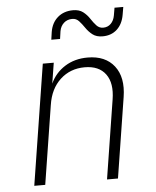

<svg xmlns="http://www.w3.org/2000/svg" viewBox="-55 -826 709 873"><g transform="rotate(-5 300.0 -390.0)"><path d="M66 0 153 -550H203L188 -456Q210 -504 254.5 -532Q299 -560 358 -560Q439 -560 479.5 -508Q520 -456 506 -367L448 0H398L455 -360Q467 -434 436.5 -475.5Q406 -517 341 -517Q275 -517 229.5 -475Q184 -433 173 -360L116 0ZM435 -650Q407 -650 389.5 -663.5Q372 -677 359.5 -695.5Q347 -714 334.5 -727.5Q322 -741 304 -741Q281 -741 265.5 -727Q250 -713 246 -690L241 -655H201L206 -690Q213 -732 241 -756Q269 -780 311 -780Q339 -780 356.5 -766.5Q374 -753 386 -734.5Q398 -716 410.5 -702.5Q423 -689 441 -689Q462 -689 476 -703Q490 -717 494 -740L500 -775H540L534 -740Q527 -698 501 -674Q475 -650 435 -650Z"/></g></svg>

Font: NKDuy Mono Thin
Style: Italic
Weight: 100
Italic angle: -9°
Monospace: yes
Designer: NKDuy
Foundry: NKDuy
Version: Version 2.251; ttfautohint (v1.8.4.7-5d5b)